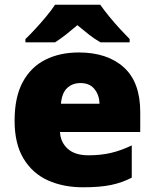

<svg xmlns="http://www.w3.org/2000/svg" viewBox="-20 -786 658 816"><path d="M315 -563Q436 -563 506 -500Q576 -437 576 -310V-225H235Q237 -182 267.5 -154Q298 -126 356 -126Q408 -126 451 -136Q494 -146 540 -168V-31Q500 -10 452.5 0Q405 10 333 10Q249 10 183.5 -19.5Q118 -49 80 -112Q42 -175 42 -273Q42 -373 76.5 -437Q111 -501 172.5 -532Q234 -563 315 -563ZM322 -433Q288 -433 265.5 -412Q243 -391 239 -345H403Q402 -382 381.5 -407.5Q361 -433 322 -433ZM406 -766Q422 -743 444.5 -715.5Q467 -688 490.5 -662.5Q514 -637 531 -620V-606H407Q381 -621 358 -639Q335 -657 309 -679Q283 -657 261.5 -640Q240 -623 214 -606H88V-620Q107 -638 130.5 -663.5Q154 -689 176.5 -716Q199 -743 214 -766Z"/></svg>

Font: Noto Sans Syriac Western Black
Style: Regular
Weight: 900
Designer: Patrick Giasson and the Monotype Design Team
Foundry: Monotype Imaging Inc.
Version: Version 3.000; ttfautohint (v1.8.4.7-5d5b)